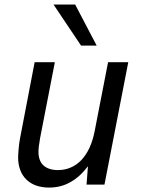

<svg xmlns="http://www.w3.org/2000/svg" viewBox="-20 -825 642 858"><path d="M219.2 -804.7H315.9L412.1 -621.1H342.3ZM199.7 13.2Q168 13.2 142.3 4.4Q116.7 -4.4 98.1 -22.5Q79.1 -41 70.1 -66.2Q61 -91.3 61 -121.1Q61 -129.9 61.8 -140.4Q62.5 -150.9 63.5 -162.1Q64.9 -176.8 66.2 -186.3Q67.4 -195.8 69.8 -208L134.8 -546.9H225.1L159.2 -208Q158.7 -205.1 158 -200.2Q157.2 -195.3 156.5 -190.2Q155.8 -185.1 155 -180.7Q154.3 -176.3 153.8 -173.3Q152.8 -165 152.3 -157.7Q151.9 -150.4 151.9 -145.5Q151.9 -127.4 157.2 -112.1Q162.6 -96.7 174.8 -85.4Q186 -75.2 202.4 -70.1Q218.8 -64.9 238.8 -64.9Q268.1 -64.9 294.9 -75.9Q321.8 -86.9 343.8 -109.9Q365.7 -133.3 380.4 -165.8Q395 -198.2 402.8 -237.8L462.9 -546.9H553.2L446.8 0H366.7L373 -82Q336.9 -34.2 293.9 -10.7Q271 2 247.8 7.6Q224.6 13.2 199.7 13.2Z"/></svg>

Font: Hack
Style: Italic
Weight: 400
Italic angle: -11°
Monospace: yes
Designer: Christopher Simpkins
Foundry: Christopher Simpkins
Version: Version 2.019; ttfautohint (v1.4.1) -l 4 -r 80 -G 350 -x 0 -